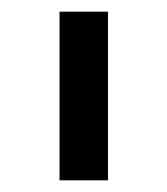

<svg xmlns="http://www.w3.org/2000/svg" viewBox="-20 -760 287 329"><path d="M82 -451V-740H165V-451Z"/></svg>

Font: IBM Plex Sans Hebrew Text
Style: Regular
Weight: 450
Designer: Mike Abbink, Paul van der Laan, Pieter van Rosmalen, Yanek Iontef
Foundry: Bold Monday
Version: Version 1.2